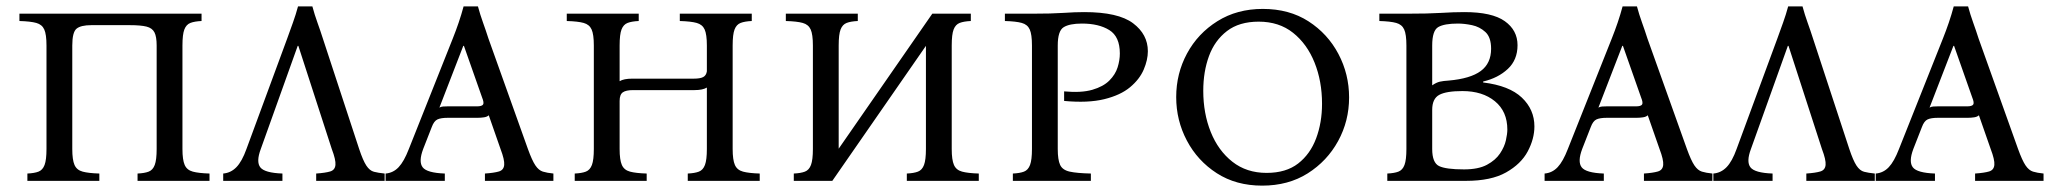

<svg xmlns="http://www.w3.org/2000/svg" viewBox="-20 -568 6439 603"><path d="M553 -425V-100Q553 -66 560 -50Q567 -34 585.5 -29Q604 -24 638 -23V0H412V-23Q434 -24 447 -29Q460 -34 466 -50Q472 -66 472 -100V-425Q472 -453 465 -466.5Q458 -480 440 -484.5Q422 -489 387 -489H267Q234 -489 220.5 -478Q207 -467 207 -425V-100Q207 -66 214 -50Q221 -34 239.5 -29Q258 -24 292 -23V0H66V-23Q88 -24 101 -29Q114 -34 120 -50Q126 -66 126 -100V-425Q126 -460 119 -475.5Q112 -491 94 -496Q76 -501 41 -502V-525H613V-502Q591 -501 578 -496Q565 -491 559 -475.5Q553 -460 553 -425Z M799 -100Q784 -60 797.5 -42.5Q811 -25 867 -23V0H681V-23Q705 -25 722.5 -43Q740 -61 754 -100L882 -447Q891 -472 900 -497Q909 -522 916 -548H961Q968 -522 977 -497Q986 -472 994 -447L1108 -100Q1120 -64 1130.5 -48Q1141 -32 1154.5 -28.5Q1168 -25 1188 -23V0H973V-23Q1002 -25 1017 -29.5Q1032 -34 1033.5 -50Q1035 -66 1022 -100L917 -424H915Z M1638 -100Q1651 -64 1661.5 -48.5Q1672 -33 1685 -29Q1698 -25 1718 -23V0H1503V-23Q1532 -25 1547 -29.5Q1562 -34 1563.5 -50Q1565 -66 1552 -100L1515 -206Q1510 -201 1500 -199.5Q1490 -198 1479 -198H1386Q1365 -198 1354 -193Q1343 -188 1336 -169L1309 -100Q1294 -60 1307.5 -42.5Q1321 -25 1377 -23V0H1191V-23Q1215 -25 1232 -43Q1249 -61 1264 -100L1402 -447Q1412 -472 1420.5 -497Q1429 -522 1436 -548H1481Q1488 -522 1497 -497Q1506 -472 1514 -447ZM1478 -234Q1493 -234 1497 -239.5Q1501 -245 1494 -262L1437 -424H1435L1360 -230Q1365 -233 1371.5 -233.5Q1378 -234 1386 -234Z M2281 -100Q2281 -66 2288 -50Q2295 -34 2313.5 -29Q2332 -24 2366 -23V0H2140V-23Q2162 -24 2175 -29Q2188 -34 2194 -50Q2200 -66 2200 -100V-293Q2187 -285 2161 -285H1968Q1946 -285 1936 -278Q1926 -271 1926 -251V-100Q1926 -66 1933 -50Q1940 -34 1958.5 -29Q1977 -24 2011 -23V0H1785V-23Q1807 -24 1820 -29Q1833 -34 1839 -50Q1845 -66 1845 -100V-425Q1845 -460 1838 -475.5Q1831 -491 1813 -496Q1795 -501 1760 -502V-525H1986V-502Q1964 -501 1951 -496Q1938 -491 1932 -475.5Q1926 -460 1926 -425V-313Q1939 -321 1966 -321H2159Q2179 -321 2188.5 -326Q2198 -331 2200 -344V-425Q2200 -460 2193 -475.5Q2186 -491 2168 -496Q2150 -501 2115 -502V-525H2341V-502Q2319 -501 2306 -496Q2293 -491 2287 -475.5Q2281 -460 2281 -425Z M2594 0H2473V-23Q2495 -24 2508 -29Q2521 -34 2527 -50Q2533 -66 2533 -100V-425Q2533 -460 2526 -475.5Q2519 -491 2501 -496Q2483 -501 2448 -502V-525H2674V-502Q2652 -501 2639 -496Q2626 -491 2620 -475.5Q2614 -460 2614 -425V-101L2908 -525H3029V-502Q3007 -501 2994 -496Q2981 -491 2975 -475.5Q2969 -460 2969 -425V-100Q2969 -66 2976 -50Q2983 -34 3001.5 -29Q3020 -24 3054 -23V0H2828V-23Q2850 -24 2863 -29Q2876 -34 2882 -50Q2888 -66 2888 -100V-424Z M3161 0V-23Q3183 -24 3196 -29Q3209 -34 3215 -50Q3221 -66 3221 -100V-425Q3221 -460 3214 -475.5Q3207 -491 3189 -496Q3171 -501 3136 -502V-525H3221Q3283 -525 3319.5 -527.5Q3356 -530 3385 -530Q3492 -530 3538.5 -495Q3585 -460 3585 -407Q3585 -380 3572 -349.5Q3559 -319 3529 -294Q3499 -269 3448 -256.5Q3397 -244 3322 -251V-281Q3376 -276 3410.5 -286Q3445 -296 3464 -315Q3483 -334 3490 -356.5Q3497 -379 3497 -400Q3497 -453 3464 -473.5Q3431 -494 3378 -494Q3339 -494 3320.5 -482.5Q3302 -471 3302 -425V-100Q3302 -66 3309.5 -50Q3317 -34 3339.5 -29Q3362 -24 3406 -23V0Z M3946 -540Q4029 -540 4089.5 -501Q4150 -462 4183.5 -398.5Q4217 -335 4217 -262Q4217 -188 4182.5 -125Q4148 -62 4087 -23.5Q4026 15 3944 15Q3862 15 3801.5 -24Q3741 -63 3707.5 -126.5Q3674 -190 3674 -263Q3674 -337 3708 -400Q3742 -463 3803.5 -501.5Q3865 -540 3946 -540ZM3958 -25Q4019 -25 4057 -54.5Q4095 -84 4113.5 -133.5Q4132 -183 4132 -242Q4132 -313 4108.5 -371.5Q4085 -430 4041 -465Q3997 -500 3933 -500Q3872 -500 3833.5 -470.5Q3795 -441 3777 -392Q3759 -343 3759 -283Q3759 -212 3782.5 -153.5Q3806 -95 3850.5 -60Q3895 -25 3958 -25Z M4337 0V-23Q4359 -24 4372 -29Q4385 -34 4391 -50Q4397 -66 4397 -100V-425Q4397 -460 4390 -475.5Q4383 -491 4365 -496Q4347 -501 4312 -502V-525H4397Q4467 -525 4506 -527.5Q4545 -530 4579 -530Q4666 -530 4706 -501.5Q4746 -473 4746 -426Q4746 -380 4715.5 -351.5Q4685 -323 4638 -312V-309Q4720 -299 4759.5 -261.5Q4799 -224 4799 -171Q4799 -132 4778 -92.5Q4757 -53 4710 -26.5Q4663 0 4584 0ZM4478 -300Q4491 -309 4502 -311.5Q4513 -314 4530 -315Q4598 -321 4630.5 -345Q4663 -369 4663 -415Q4663 -451 4645 -467.5Q4627 -484 4603 -489Q4579 -494 4559 -494Q4516 -494 4497 -483Q4478 -472 4478 -425ZM4578 -36Q4623 -36 4650 -50.5Q4677 -65 4691 -86Q4705 -107 4709.5 -127.5Q4714 -148 4714 -161Q4714 -218 4675 -250Q4636 -282 4573 -282Q4522 -282 4500 -270Q4478 -258 4478 -223V-100Q4478 -57 4499.5 -46.5Q4521 -36 4578 -36Z M5278 -100Q5291 -64 5301.5 -48.5Q5312 -33 5325 -29Q5338 -25 5358 -23V0H5143V-23Q5172 -25 5187 -29.5Q5202 -34 5203.5 -50Q5205 -66 5192 -100L5155 -206Q5150 -201 5140 -199.5Q5130 -198 5119 -198H5026Q5005 -198 4994 -193Q4983 -188 4976 -169L4949 -100Q4934 -60 4947.5 -42.5Q4961 -25 5017 -23V0H4831V-23Q4855 -25 4872 -43Q4889 -61 4904 -100L5042 -447Q5052 -472 5060.5 -497Q5069 -522 5076 -548H5121Q5128 -522 5137 -497Q5146 -472 5154 -447ZM5118 -234Q5133 -234 5137 -239.5Q5141 -245 5134 -262L5077 -424H5075L5000 -230Q5005 -233 5011.5 -233.5Q5018 -234 5026 -234Z M5479 -100Q5464 -60 5477.5 -42.5Q5491 -25 5547 -23V0H5361V-23Q5385 -25 5402.5 -43Q5420 -61 5434 -100L5562 -447Q5571 -472 5580 -497Q5589 -522 5596 -548H5641Q5648 -522 5657 -497Q5666 -472 5674 -447L5788 -100Q5800 -64 5810.5 -48Q5821 -32 5834.5 -28.5Q5848 -25 5868 -23V0H5653V-23Q5682 -25 5697 -29.5Q5712 -34 5713.5 -50Q5715 -66 5702 -100L5597 -424H5595Z M6318 -100Q6331 -64 6341.5 -48.5Q6352 -33 6365 -29Q6378 -25 6398 -23V0H6183V-23Q6212 -25 6227 -29.5Q6242 -34 6243.5 -50Q6245 -66 6232 -100L6195 -206Q6190 -201 6180 -199.5Q6170 -198 6159 -198H6066Q6045 -198 6034 -193Q6023 -188 6016 -169L5989 -100Q5974 -60 5987.5 -42.5Q6001 -25 6057 -23V0H5871V-23Q5895 -25 5912 -43Q5929 -61 5944 -100L6082 -447Q6092 -472 6100.5 -497Q6109 -522 6116 -548H6161Q6168 -522 6177 -497Q6186 -472 6194 -447ZM6158 -234Q6173 -234 6177 -239.5Q6181 -245 6174 -262L6117 -424H6115L6040 -230Q6045 -233 6051.5 -233.5Q6058 -234 6066 -234Z"/></svg>

Font: Bona Nova SC
Style: Regular
Weight: 400
Designer: Mateusz Machalski
Foundry: Capitalics
Version: Version 4.001; ttfautohint (v1.8.4.7-5d5b)